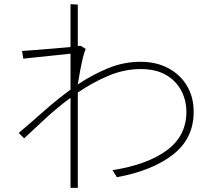

<svg xmlns="http://www.w3.org/2000/svg" viewBox="-20 -838 1040 923"><path d="M911 -300Q911 -173 812.5 -95.5Q714 -18 542 14L521 -20Q688 -46 782 -115.5Q876 -185 876 -300Q876 -356 851 -403Q826 -450 777.5 -478Q729 -506 656 -506Q577 -506 500.5 -473.5Q424 -441 354 -393V65H319V-368Q253 -319 196.5 -266.5Q140 -214 96 -173L70 -199Q127 -247 189.5 -302.5Q252 -358 319 -407V-580Q283 -576 239.5 -571.5Q196 -567 157 -563Q118 -559 92 -556L86 -593Q114 -595 155 -598Q196 -601 240 -605Q284 -609 319 -612V-665Q319 -667 319 -673Q319 -679 319 -688Q319 -707 319 -735Q319 -763 319 -786.5Q319 -810 319 -818L354 -816V-617Q358 -617 361 -617.5Q364 -618 367 -618L392 -603Q385 -587 378 -558Q371 -529 365 -496Q359 -463 354 -433V-432Q424 -479 499.5 -510Q575 -541 656 -541Q731 -541 788.5 -510.5Q846 -480 878.5 -426Q911 -372 911 -300Z"/></svg>

Font: Zen Kaku Gothic Antique Light
Style: Regular
Weight: 300
Designer: Yoshimichi Ohira
Foundry: Positype
Version: Version 1.001